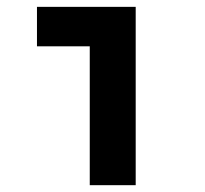

<svg xmlns="http://www.w3.org/2000/svg" viewBox="-20 -543 602 563"><path d="M88.4 -522.9H377.9V0H243.2V-407.2H88.4Z"/></svg>

Font: Reddit Mono
Style: Bold
Weight: 700
Designer: Stephen Hutchings
Foundry: Reddit
Version: Version 1.009